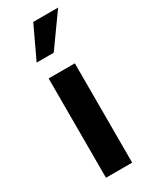

<svg xmlns="http://www.w3.org/2000/svg" viewBox="-203 -827 694 874"><g transform="rotate(-30 144.0 -390.0)"><path d="M64 -611.8 143.1 -779.8H273.9L153.8 -611.8ZM75.2 0V-522H212.9V0Z"/></g></svg>

Font: Standard
Style: Bold
Weight: 400
Designer: Bryce Wilner
Version: Version 2.000;PS 2.0;hotconv 16.6.51;makeotf.lib2.5.65220 DE